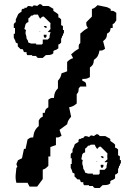

<svg xmlns="http://www.w3.org/2000/svg" viewBox="-20 -772 660 961"><path d="M484 10C489 18 488 18 498 20C498 11 499 13 493 10ZM463 36C461 38 465 38 466 37C468 35 464 35 463 36ZM484 53C484 62 483 61 488 68H493C498 61 498 62 498 53ZM412 82 416 87ZM435 -48H454C457 -40 460 -35 465 -28H469C472 -34 471 -33 479 -38H484L518 -4C517 1 517 5 517 10C517 15 517 20 518 25L503 39C509 41 511 40 518 39C516 49 513 55 513 64V68L503 78H479V97L474 102H445V97H421L406 92C404 82 403 81 397 73C396 63 396 59 392 49V39C393 35 394 33 394 31C394 28 392 29 387 25L392 0C398 -7 397 -7 406 -9V-28C413 -33 416 -35 421 -43C430 -43 428 -43 435 -48ZM343 -24V-9C337 -6 339 -8 334 0V20H339V49H334V68C339 77 341 82 343 92L353 97V111L368 126H378L382 131V135L387 140H397C397 149 396 148 401 155H426V159H445C448 165 446 164 454 169H479L493 155C526 155 529 148 532 145V135C543 125 538 135 556 121V102C563 100 565 98 571 92V73C576 68 575 66 576 58H580C580 49 580 51 585 44V29H580V10L571 5V-24C565 -30 563 -31 556 -33V-48C549 -57 540 -60 532 -67V-77L507 -91H479C474 -98 473 -98 465 -101C459 -97 455 -96 450 -91C444 -93 440 -94 437 -94C433 -94 431 -92 426 -86C418 -90 415 -90 406 -91C398 -86 400 -87 397 -81H387V-77H378L373 -72V-62C342 -43 362 -57 343 -24ZM199 -642C204 -634 203 -634 213 -632C213 -641 215 -639 209 -642ZM178 -615C176 -613 180 -613 181 -614C183 -616 179 -616 178 -615ZM199 -598C199 -589 198 -590 203 -583H209C214 -590 213 -589 213 -598ZM127 -569 131 -564ZM150 -699H170C173 -691 175 -687 180 -680H184C187 -686 186 -684 194 -689H199L233 -656C232 -651 232 -646 232 -641C232 -636 232 -632 233 -627L219 -612C225 -610 226 -611 233 -612C231 -602 228 -596 228 -587V-583L219 -574H194V-554L189 -549H161V-554H136L122 -559C120 -569 119 -571 113 -579C112 -589 112 -593 108 -603V-612C109 -616 110 -618 110 -620C110 -623 107 -623 102 -627L108 -651C114 -658 113 -659 122 -661V-680C129 -685 131 -686 136 -694C145 -694 143 -694 150 -699ZM59 -675V-661C53 -658 54 -659 49 -651V-632H55V-603H49V-583C54 -574 57 -569 59 -559L69 -554V-540L83 -526H93L97 -520V-516L102 -511H113C113 -502 112 -503 117 -496H141V-492H161C164 -486 162 -487 170 -482H194L209 -496C242 -496 244 -503 247 -506V-516C258 -526 254 -516 272 -530V-549C279 -551 280 -553 286 -559V-579C291 -584 290 -585 291 -593H295C295 -602 295 -601 300 -608V-622H295V-642L286 -646V-675C280 -681 279 -683 272 -685V-699C265 -708 255 -711 247 -718V-728L223 -742H194C189 -749 188 -749 180 -752C174 -748 171 -747 166 -742C160 -744 155 -745 152 -745C148 -745 146 -744 141 -738C133 -742 131 -741 122 -742C114 -737 116 -739 113 -733H102V-728H93L88 -723V-714C63 -698 74 -702 59 -675ZM468 -746C457 -735 453 -731 440 -727V-689L412 -661C412 -644 411 -646 420 -632C404 -623 396 -617 382 -604V-557C373 -548 374 -546 374 -535V-528C358 -519 350 -513 336 -500L346 -481C333 -477 327 -473 316 -462V-415L288 -405C284 -386 282 -383 270 -368V-330C255 -315 252 -304 250 -282C233 -282 236 -282 222 -273V-235C206 -225 208 -225 204 -207H194V-188C183 -182 183 -184 174 -169V-141C155 -125 149 -110 146 -84C129 -84 132 -83 118 -74L108 -27H100L90 20L70 30L62 49C68 68 69 61 62 68C61 85 58 99 58 114C58 123 59 132 62 143H118L128 162H166L194 124V77C207 73 211 69 222 58V11H232V-36L260 -46V-84C277 -84 274 -84 288 -93L278 -122L316 -150C320 -169 324 -173 336 -188L326 -235C345 -239 349 -242 364 -254V-301C373 -310 373 -314 374 -330L382 -339H412C410 -360 411 -360 392 -368V-377C410 -377 414 -377 430 -386V-434C446 -447 448 -450 450 -472C469 -486 473 -495 478 -519C495 -519 492 -519 506 -528L496 -566C512 -579 514 -582 516 -604C532 -613 530 -613 534 -632H544V-651C555 -657 552 -655 562 -670V-708C548 -717 551 -718 534 -718V-727L516 -736Z"/></svg>

Font: GNUTypewriter
Style: Standard
Weight: 400
Version: Version 001.000